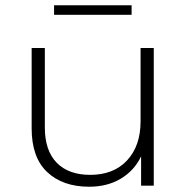

<svg xmlns="http://www.w3.org/2000/svg" viewBox="-20 -704 709 728"><path d="M318 4Q218 4 159 -51.5Q100 -107 100 -217V-522H150V-221Q150 -133 195 -87Q240 -41 322 -41Q411 -41 462 -96Q513 -151 513 -244V-522H563V0H515V-111Q489 -57 438 -26.5Q387 4 318 4ZM185 -648V-684H479V-648Z"/></svg>

Font: Montserrat Light
Style: Regular
Weight: 300
Designer: Julieta Ulanovsky
Foundry: Julieta Ulanovsky
Version: Version 9.000; ttfautohint (v1.8.4.7-5d5b)